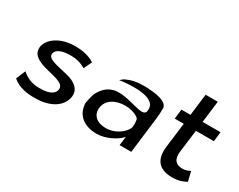

<svg xmlns="http://www.w3.org/2000/svg" viewBox="-84 -1045 1786 1436"><g transform="rotate(30 808.5 -327.5)"><path d="M74 -55C125 -10 200 5 280 2C421 -2 495 -69 505 -148C511 -199 481 -230 438 -252C385 -277 301 -283 248 -307C229 -315 212 -327 215 -350C220 -388 269 -404 317 -407C376 -411 424 -403 473 -373L506 -443C453 -478 379 -489 309 -484C190 -475 121 -410 111 -350C103 -285 149 -259 212 -237C261 -222 322 -213 361 -193C380 -184 396 -169 393 -144C388 -100 339 -82 284 -80C218 -76 163 -88 108 -136Z M790 -458H789C774 -453 763 -443 749 -428C755 -430 765 -432 775 -433C807 -436 1050 -466 1048 -352C1048 -345 1048 -338 1046 -331C1041 -310 1019 -308 1001 -310C955 -315 878 -343 822 -347C792 -349 771 -349 749 -343C693 -328 659 -288 636 -240C633 -235 608 -139 617 -141C624 -55 691 3 802 3C885 3 961 -47 984 -67L1004 -86L994 -10H1095L1133 -320C1137 -352 1138 -382 1138 -411C1136 -464 1041 -485 929 -485C865 -485 822 -474 790 -458ZM841 -68C763 -68 715 -109 723 -176C732 -250 805 -287 883 -287C941 -287 995 -265 1007 -244L1008 -243V-242C1012 -223 1014 -201 1011 -179C1006 -137 931 -68 841 -68Z M1486 -92C1426 -92 1403 -130 1410 -191L1435 -388H1590L1600 -471H1445L1468 -658H1363L1340 -471H1262L1252 -388H1330L1303 -171C1292 -73 1326 3 1454 3C1515 3 1554 -16 1574 -28L1554 -111C1539 -101 1516 -92 1486 -92Z"/></g></svg>

Font: Bluebird
Style: LiExtObl
Weight: 300
Designer: Jasper
Foundry: Cannot Into Space Fonts
Version: Version 0.98